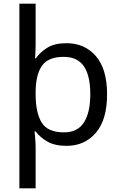

<svg xmlns="http://www.w3.org/2000/svg" viewBox="-20 -780 655 1040"><path d="M560 -269Q560 -132 499.5 -61Q439 10 340 10Q277 10 237 -13Q197 -36 173 -68H167Q168 -61 169.5 -45Q171 -29 172 -12Q173 5 173 16V240H85V-760H173V-536Q173 -522 172 -499.5Q171 -477 170 -464H174Q198 -498 237 -522Q276 -546 340 -546Q439 -546 499.5 -476Q560 -406 560 -269ZM469 -270Q469 -371 434 -421.5Q399 -472 325 -472Q243 -472 209 -426Q175 -380 173 -288V-269Q173 -170 205.5 -116.5Q238 -63 326 -63Q400 -63 434.5 -116.5Q469 -170 469 -270Z"/></svg>

Font: Noto Sans Warang Citi
Style: Regular
Weight: 400
Designer: Mangu Purty
Foundry: Mangu Purty
Version: Version 3.002; ttfautohint (v1.8.4.7-5d5b)